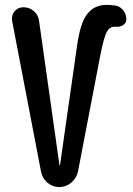

<svg xmlns="http://www.w3.org/2000/svg" viewBox="-20 -760 540 780"><path d="M146.5 -63.5 29.3 -674.8Q25.4 -697.3 39.1 -713.9Q52.7 -730.5 75.2 -730.5Q99.6 -730.5 117.7 -714.8Q135.7 -699.2 138.7 -674.8L221.7 -87.9H222.7H223.6L292 -566.4Q304.7 -664.1 333.5 -702.1Q362.3 -740.2 413.1 -740.2Q430.7 -740.2 449.2 -737.3Q467.8 -734.4 480.5 -718.3Q493.2 -702.1 493.2 -680.7Q493.2 -666 479.5 -657.7Q465.8 -649.4 450.2 -651.4H444.3Q424.8 -651.4 413.1 -628.9Q401.4 -606.4 386.7 -531.2L296.9 -63.5Q291 -36.1 269.5 -18.1Q248 0 220.7 0Q193.4 0 172.4 -18.1Q151.4 -36.1 146.5 -63.5Z"/></svg>

Font: Rounded-X Mgen+ 1mn medium
Style: Regular
Weight: 500
Designer: [Source Han Sans]
Ryoko NISHIZUKA  (kana & ideographs); Paul D. Hunt (Latin, Greek & Cyrillic); Wenlong ZHANG  (bopomofo
Version: Version 1.059.20150602